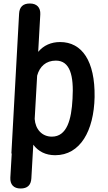

<svg xmlns="http://www.w3.org/2000/svg" viewBox="-20 -838 616 1096"><path d="M159 180 170 -12C199 27 241 48 295 48C438 48 516 -91 520 -284C523 -490 448 -598 323 -598C272 -598 229 -579 198 -542L210 -756C212 -795 190 -818 151 -818H150C112 -818 91 -799 89 -760L45 38H47L39 176C37 215 58 238 97 238H98C136 238 157 219 159 180ZM178 -159 192 -406C206 -458 242 -492 299 -492C380 -492 402 -406 394 -274C388 -155 362 -58 276 -58C219 -58 182 -101 178 -159Z"/></svg>

Font: 寒蝉团圆体 Round
Style: Regular
Weight: 500
Designer: 寒蝉字型
Version: Version 2.700;Glyphs 3.1.1 (3135)